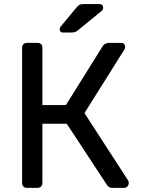

<svg xmlns="http://www.w3.org/2000/svg" viewBox="-20 -907 680 927"><path d="M109.6 0Q99.4 0 93.1 -6.3Q86.7 -12.6 86.7 -22.9V-676.3Q86.7 -687.3 93.1 -693.6Q99.4 -700 109.6 -700H161Q172 -700 178.4 -693.6Q184.7 -687.3 184.7 -676.3V-399.6H298.2L475.5 -683.7Q480.5 -691.7 488.8 -695.8Q497.1 -700 509.8 -700H564.2Q574.9 -700 579.7 -693.9Q584.6 -687.8 584.6 -679.6Q584.6 -674.4 580 -667L387.8 -360.9L599.4 -34.6Q601.6 -31.4 601.6 -23.6Q601.6 -13.8 595.1 -6.9Q588.6 0 578.8 0H522.3Q511.2 0 505.4 -4.6Q499.7 -9.2 495.9 -14.9L302.2 -309.6H184.7V-22.9Q184.7 -12.7 178.4 -6.4Q172 0 161 0ZM284.2 -750Q268.2 -750 268.2 -766Q268.2 -774 273.2 -779L348 -869.3Q356.6 -879.9 363.7 -883.7Q370.7 -887.5 385 -887.5H459.1Q478.1 -887.5 478.1 -868.3Q478.1 -861.3 473.1 -856.3L357 -761.3Q349 -754.3 342 -752.2Q335.1 -750 323.9 -750Z"/></svg>

Font: Rubik Light
Style: Regular
Weight: 300
Designer: Hubert and Fischer
Foundry: Hubert and Fischer
Version: Version 2.300;gftools[0.9.30]